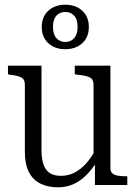

<svg xmlns="http://www.w3.org/2000/svg" viewBox="-20 -789 583 819"><path d="M157 -509V-149Q157 -112 165.5 -87.5Q174 -63 192 -51Q210 -39 240 -39Q271 -39 297.5 -52.5Q324 -66 347.5 -92Q371 -118 391 -157L393 -99Q370 -63 345 -39Q320 -15 291 -2.5Q262 10 227 10Q184 10 152 -6Q120 -22 103 -55.5Q86 -89 86 -141V-429Q86 -451 70 -459Q54 -467 23 -470L14 -472V-509ZM451 -509V-70Q451 -57 459.5 -49.5Q468 -42 483.5 -39.5Q499 -37 519 -37H523V0H385V-108L379 -116V-429Q379 -451 362.5 -459Q346 -467 313 -470L299 -472V-509ZM206 -674Q206 -643 220.5 -626.5Q235 -610 258 -610Q282 -610 296.5 -626.5Q311 -643 311 -674Q311 -706 296.5 -722Q282 -738 258 -738Q235 -738 220.5 -722Q206 -706 206 -674ZM359 -674Q359 -644 346 -623Q333 -602 310.5 -590.5Q288 -579 258 -579Q229 -579 206.5 -590.5Q184 -602 171 -623Q158 -644 158 -674Q158 -704 171 -725Q184 -746 206.5 -757.5Q229 -769 258 -769Q288 -769 310.5 -757.5Q333 -746 346 -725Q359 -704 359 -674Z"/></svg>

Font: Roboto Serif 28pt Condensed Light
Style: Regular
Weight: 300
Width: 3
Designer: Greg Gazdowicz
Foundry: Commercial Type
Version: Version 1.008